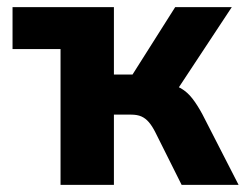

<svg xmlns="http://www.w3.org/2000/svg" viewBox="-20 -516 686 536"><path d="M149 0V-379H15V-496H298V-308H350L469 -496H627L460 -243L440 -284Q467 -280 485 -269.5Q503 -259 517 -241Q531 -223 545 -197L646 0H487L414 -146Q405 -164 395.5 -175Q386 -186 374.5 -191Q363 -196 346 -196H298V0Z"/></svg>

Font: Nunito Sans 10pt SemiCondensed ExtraBold
Style: Regular
Weight: 800
Width: 4
Designer: Vernon Adams
Foundry: Vernon Adams
Version: Version 3.101;gftools[0.9.27]